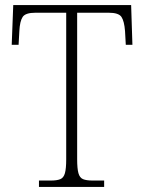

<svg xmlns="http://www.w3.org/2000/svg" viewBox="-20 -734 568 754"><path d="M133 0V-25H180Q204 -25 217 -30.5Q230 -36 235 -54Q240 -72 240 -108V-684H119Q80 -684 69 -667.5Q58 -651 56 -612L53 -558H26L32 -714H495L500 -558H474L471 -612Q468 -651 457 -667.5Q446 -684 407 -684H283V-109Q283 -72 288 -54Q293 -36 306 -30.5Q319 -25 344 -25H389V0Z"/></svg>

Font: Noto Serif Tamil SemiCondensed ExtraLight
Style: Italic
Weight: 200
Width: 4
Italic angle: -12°
Designer: Indian Type Foundry, Tom Grace, and the Monotype Design Team
Foundry: Monotype Imaging Inc.
Version: Version 2.003; ttfautohint (v1.8.4.7-5d5b)